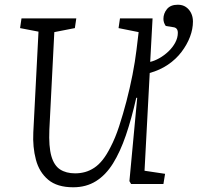

<svg xmlns="http://www.w3.org/2000/svg" viewBox="-20 -779 837 813"><path d="M290 14Q222 14 184 -18Q146 -50 132 -103Q118 -156 121 -218L143 -645L65 -660L71 -701H303L297 -660L210 -643L189 -230Q186 -158 197.5 -118Q209 -78 234.5 -61.5Q260 -45 298 -45Q320 -45 340 -50.5Q360 -56 379 -68.5Q398 -81 415 -102.5Q432 -124 448 -156Q468 -194 484.5 -244.5Q501 -295 515.5 -350.5Q530 -406 541 -462Q552 -518 558 -568L567 -643L482 -660L488 -701H626L616 -517Q634 -521 654.5 -532.5Q675 -544 693 -561Q711 -578 722 -598.5Q733 -619 733 -640Q733 -651 728 -657Q723 -663 713 -664L682 -669Q677 -676 674.5 -683.5Q672 -691 672 -699Q672 -722 687 -740.5Q702 -759 733 -759Q753 -759 767 -749.5Q781 -740 789 -724Q797 -708 797 -688Q797 -656 784.5 -623Q772 -590 748.5 -559Q725 -528 691 -505Q657 -482 614 -470L592 -56L679 -43L672 0H535L528 -12L561 -365H557Q537 -276 513 -206Q489 -136 458.5 -87Q428 -38 386.5 -12Q345 14 290 14Z"/></svg>

Font: Literata Light
Style: Italic
Weight: 300
Italic angle: -2°
Designer: Latin by Veronika Burian and Jose Scaglione. Greek by Irene Vlachou. Cyrillic by Vera Evstafieva
Foundry: TypeTogether
Version: Version 3.103;gftools[0.9.29]